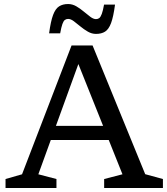

<svg xmlns="http://www.w3.org/2000/svg" viewBox="-20 -934 830 954"><path d="M209.5 -238.5V-308.5H561.5V-238.5ZM701.5 -68.5 789.5 -44.5V0H497.5V-44.5L588.5 -68L355.5 -650.5H382L170.5 -68L260.5 -44.5V0H7.5V-44.5L89.5 -68L335.5 -708H440ZM551.5 -911Q543.5 -850.5 531.8 -819.2Q520 -788 502 -776.8Q484 -765.5 457 -765.5Q436 -765.5 416.5 -776.8Q397 -788 379.2 -802.8Q361.5 -817.5 346.5 -828.8Q331.5 -840 318.5 -840Q309.5 -840 302.5 -835Q295.5 -830 290 -814.5Q284.5 -799 279 -768.5H224Q232 -828.5 243.8 -859.8Q255.5 -891 273.8 -902.5Q292 -914 318.5 -914Q339.5 -914 359 -902.8Q378.5 -891.5 396.2 -876.5Q414 -861.5 429.2 -850.2Q444.5 -839 457 -839Q466.5 -839 473.2 -844.2Q480 -849.5 485.8 -865Q491.5 -880.5 497 -911Z"/></svg>

Font: Newsreader 9pt
Style: Regular
Weight: 400
Designer: Hugues Gentile
Foundry: Production Type
Version: Version 1.003